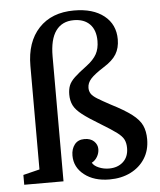

<svg xmlns="http://www.w3.org/2000/svg" viewBox="-55 -838 747 896"><g transform="rotate(-5 318.0 -390.0)"><path d="M361 -424Q361 -447 378.5 -466.5Q396 -486 440 -514Q482 -540 499.5 -569Q517 -598 517 -638Q517 -708 465.5 -749Q414 -790 325 -790Q220 -790 160 -726Q100 -662 100 -550V-65L23 -46V0H207V-585Q207 -665 236 -705Q265 -745 320 -745Q368 -745 395 -717.5Q422 -690 422 -639Q422 -603 408 -577.5Q394 -552 361 -527Q323 -499 303 -480Q283 -461 276 -443Q269 -425 269 -401Q269 -372 280 -350Q291 -328 320 -305.5Q349 -283 404 -250Q452 -221 476 -203Q500 -185 508 -168.5Q516 -152 516 -129Q516 -88 490.5 -64.5Q465 -41 424 -41Q399 -41 376.5 -50.5Q354 -60 346 -75Q362 -83 372 -100Q382 -117 382 -136Q382 -157 366 -172.5Q350 -188 321 -188Q291 -188 275 -167.5Q259 -147 259 -116Q259 -61 304.5 -25.5Q350 10 422 10Q478 10 521 -11.5Q564 -33 588.5 -71.5Q613 -110 613 -162Q613 -199 600.5 -226.5Q588 -254 554 -280Q520 -306 457 -338Q418 -359 397 -372Q376 -385 368.5 -397Q361 -409 361 -424Z"/></g></svg>

Font: Domine Medium
Style: Regular
Weight: 500
Designer: Pablo Impallari, Rodrigo Fuenzalida, Brenda Gallo
Foundry: Pablo Impallari, Rodrigo Fuenzalida, Brenda Gallo
Version: Version 2.000